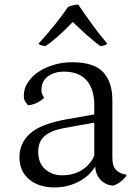

<svg xmlns="http://www.w3.org/2000/svg" viewBox="-20 -804 608 839"><path d="M533 -37Q530 -32 523.5 -25Q517 -18 509 -11.5Q501 -5 491.5 0Q482 5 474 7Q442 5 420 -17.5Q398 -40 396 -77Q388 -62 372 -45.5Q356 -29 333.5 -15.5Q311 -2 282 6.5Q253 15 219 15Q148 15 106.5 -21Q65 -57 65 -117Q65 -179 112 -221Q159 -263 273 -283L392 -304V-343Q392 -415 358.5 -453Q325 -491 259 -491Q218 -491 189.5 -470.5Q161 -450 161 -410Q161 -392 173 -378Q164 -366 144 -356Q124 -346 103 -344Q98 -349 91 -359Q84 -369 84 -386Q84 -417 102 -444Q120 -471 149 -490.5Q178 -510 216 -521Q254 -532 295 -532Q391 -532 431 -488.5Q471 -445 471 -367V-116Q471 -75 489 -59.5Q507 -44 531 -41ZM251 -38Q303 -38 339.5 -62Q376 -86 392 -124V-268L258 -244Q204 -234 175.5 -210Q147 -186 147 -141Q147 -91 177.5 -64.5Q208 -38 251 -38ZM322 -784Q350 -742 384 -695.5Q418 -649 449 -613Q444 -608 435 -605.5Q426 -603 418 -603Q405 -612 389.5 -625Q374 -638 358 -652Q342 -666 326.5 -681Q311 -696 298 -708Q285 -694 269.5 -679Q254 -664 238.5 -650Q223 -636 207.5 -623.5Q192 -611 179 -603Q171 -603 162 -605.5Q153 -608 148 -613Q183 -651 215.5 -691Q248 -731 277 -773Q286 -778 298.5 -781Q311 -784 322 -784Z"/></svg>

Font: Gotu
Style: Regular
Weight: 400
Designer: Sarang Kulkarni & Kailash Malviya
Foundry: Ek Type
Version: Version 2.320;hotconv 1.0.109;makeotfexe 2.5.65596; ttfautoh